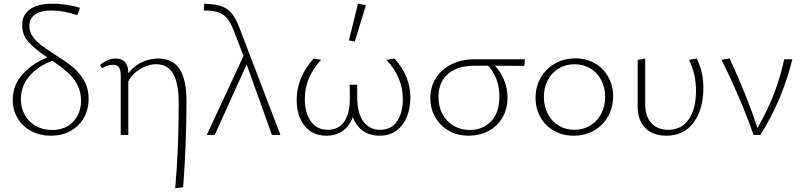

<svg xmlns="http://www.w3.org/2000/svg" viewBox="-20 -731 4358 1040"><path d="M275 -437Q334 -400 371 -370.5Q408 -341 434 -297Q460 -253 460 -195Q460 -140 435 -94.5Q410 -49 363.5 -22.5Q317 4 256 4Q196 4 149 -21Q102 -46 75.5 -90.5Q49 -135 49 -190Q49 -270 103 -329.5Q157 -389 237 -420Q169 -465 134.5 -503.5Q100 -542 100 -595Q100 -650 142 -680.5Q184 -711 265 -711Q338 -711 413 -689L399 -649Q323 -674 259 -674Q199 -674 169 -652Q139 -630 139 -591Q139 -560 157 -534Q175 -508 201 -488Q227 -468 275 -437ZM419 -186Q419 -235 398 -273.5Q377 -312 344.5 -340.5Q312 -369 264 -402Q187 -374 140 -319.5Q93 -265 93 -194Q93 -146 114.5 -108Q136 -70 174.5 -48.5Q213 -27 262 -27Q335 -27 377 -72.5Q419 -118 419 -186Z M990 -182Q990 52 972 283L929 289Q948 79 948 -171Q948 -280 918 -331.5Q888 -383 826 -383Q782 -383 739 -357Q696 -331 675 -290V0H634V-325Q634 -348 625.5 -364Q617 -380 591 -380Q577 -380 561 -375Q545 -370 534 -361L522 -378Q538 -394 560.5 -404Q583 -414 606 -414Q675 -414 675 -334Q705 -374 748 -394Q791 -414 837 -414Q915 -414 952.5 -357.5Q990 -301 990 -182Z M1453 0 1316 -382 1143 0H1100L1299 -428L1246 -566Q1224 -624 1194.5 -647Q1165 -670 1115 -673L1084 -674L1086 -711L1118 -709Q1180 -705 1215 -678Q1250 -651 1276 -583L1499 0Z M1902 -506 1870 -512 1919 -711 1962 -703ZM2203 -201Q2203 -146 2184.5 -99.5Q2166 -53 2128.5 -24.5Q2091 4 2036 4Q1984 4 1946.5 -22Q1909 -48 1891 -97Q1873 -47 1835.5 -21.5Q1798 4 1748 4Q1672 4 1629.5 -50Q1587 -104 1587 -190Q1587 -312 1679 -414L1720 -407Q1631 -313 1631 -194Q1631 -122 1663 -75Q1695 -28 1756 -28Q1815 -28 1846 -74Q1877 -120 1875 -209L1874 -272H1915V-211Q1914 -121 1947 -74.5Q1980 -28 2039 -28Q2101 -28 2131.5 -75Q2162 -122 2162 -194Q2162 -312 2073 -407L2117 -414Q2203 -319 2203 -201Z M2820 -374Q2767 -375 2661 -375Q2690 -344 2709.5 -299.5Q2729 -255 2729 -203Q2729 -140 2701 -93Q2673 -46 2625 -21Q2577 4 2519 4Q2459 4 2412 -22.5Q2365 -49 2338 -95.5Q2311 -142 2311 -199Q2311 -260 2341 -308Q2371 -356 2426 -383Q2481 -410 2552 -410H2823ZM2624 -375H2549Q2457 -375 2406 -330Q2355 -285 2355 -206Q2355 -154 2376.5 -113.5Q2398 -73 2436.5 -50Q2475 -27 2524 -27Q2595 -27 2640 -74Q2685 -121 2685 -208Q2685 -260 2668.5 -303Q2652 -346 2624 -375Z M2881 -202Q2881 -262 2909 -310.5Q2937 -359 2986.5 -387Q3036 -415 3097 -415Q3155 -415 3201.5 -388.5Q3248 -362 3274.5 -315Q3301 -268 3301 -210Q3301 -149 3273.5 -100Q3246 -51 3197 -23.5Q3148 4 3087 4Q3028 4 2981 -22.5Q2934 -49 2907.5 -96Q2881 -143 2881 -202ZM3258 -206Q3258 -257 3236.5 -297.5Q3215 -338 3177.5 -360.5Q3140 -383 3093 -383Q3044 -383 3006 -360Q2968 -337 2947 -296.5Q2926 -256 2926 -206Q2926 -154 2947.5 -113.5Q2969 -73 3006.5 -50.5Q3044 -28 3092 -28Q3140 -28 3178 -51.5Q3216 -75 3237 -116Q3258 -157 3258 -206Z M3434 -154V-407L3475 -414V-166Q3475 -101 3508 -64.5Q3541 -28 3599 -28Q3673 -28 3711.5 -85.5Q3750 -143 3750 -238Q3750 -331 3712 -407L3754 -414Q3790 -342 3790 -256Q3790 -141 3738 -68.5Q3686 4 3588 4Q3516 4 3475 -38Q3434 -80 3434 -154Z M4272 -410Q4218 -190 4099 0H4062Q3989 -206 3888 -407L3932 -415Q4025 -214 4083 -38Q4186 -214 4228 -410Z"/></svg>

Font: Ysabeau Infant Light
Style: Regular
Weight: 300
Designer: Christian Thalmann (Catharsis Fonts)
Version: Version 0.003